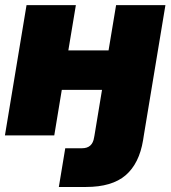

<svg xmlns="http://www.w3.org/2000/svg" viewBox="-20 -536 675 760"><path d="M320.3 204.1H212.9L238.3 50.8H304.7Q346.2 50.8 352.5 7.8L354 0L383.8 -180.2H224.6L194.8 0H-0.5L85 -515.6H280.3L250.5 -336.4H409.7L439.5 -515.6H634.8L549.3 0L546.4 18.6Q531.2 111.3 477.3 157.7Q423.3 204.1 320.3 204.1Z"/></svg>

Font: Inter Display Black
Style: Italic
Weight: 900
Italic angle: -9.39999°
Designer: Rasmus Andersson
Foundry: rsms
Version: Version 4.000;git-a52131595